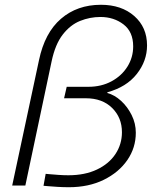

<svg xmlns="http://www.w3.org/2000/svg" viewBox="-20 -773 646 803"><path d="M402 -753Q488 -753 541.5 -706Q595 -659 595 -583Q595 -518 552 -463.5Q509 -409 429 -387V-384Q459 -376 486 -351.5Q513 -327 530.5 -292Q548 -257 548 -218Q548 -155 512.5 -103.5Q477 -52 414 -21Q351 10 268 10Q244 10 220 8.5Q196 7 179 5.5Q162 4 162 4L171 -46Q171 -46 187 -44.5Q203 -43 225 -41.5Q247 -40 266 -40Q335 -40 385.5 -64Q436 -88 463 -129Q490 -170 490 -220Q490 -281 449 -321.5Q408 -362 339 -362H248L259 -410H350Q404 -410 446.5 -433Q489 -456 513 -494.5Q537 -533 537 -579Q537 -640 496.5 -671Q456 -702 400 -702Q356 -702 315 -685.5Q274 -669 242.5 -628.5Q211 -588 196 -517L86 3H31L143 -521Q167 -636 235 -694.5Q303 -753 402 -753Z"/></svg>

Font: Be Vietnam Pro ExtraLight
Style: Italic
Weight: 200
Italic angle: -12°
Designer: Lam Bao, Tony Le, Vietanh Nguyen
Foundry: Yellow Type Foundry
Version: Version 1.002; ttfautohint (v1.8.3)